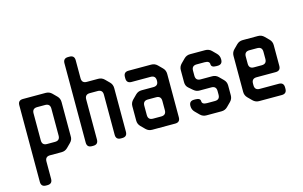

<svg xmlns="http://www.w3.org/2000/svg" viewBox="-107 -997 2364 1498"><g transform="rotate(-15 1074.5 -248.0)"><path d="M100 214H111Q151 214 151 174V34Q151 -6 191 -6H284Q313 -6 333 -26L365 -58Q387 -80 385 -108V-384Q385 -413 365 -433L333 -465Q313 -485 284 -485H100Q60 -485 60 -445V174Q60 214 100 214ZM151 -137V-355Q151 -395 191 -395H255Q295 -395 295 -355V-137Q295 -97 255 -97H191Q151 -97 151 -137Z M525 10H536Q576 10 576 -30V-354Q576 -394 616 -394H679Q719 -394 719 -354V-30Q719 10 759 10H770Q810 10 810 -30V-383Q810 -412 790 -432L757 -465Q737 -485 708 -485H616Q576 -485 576 -525V-670Q576 -710 536 -710H525Q485 -710 485 -670V-30Q485 10 525 10Z M963 -12Q983 8 1012 8H1198Q1238 8 1238 -32V-383Q1238 -412 1218 -432L1185 -465Q1165 -485 1136 -485H953Q913 -485 913 -445V-434Q913 -394 953 -394H1107Q1147 -394 1147 -354V-351Q1147 -311 1107 -311H1012Q983 -311 963 -291L931 -259Q910 -238 910 -210V-94Q910 -65 930 -45ZM1001 -114V-189Q1001 -229 1041 -229H1107Q1147 -229 1147 -189V-114Q1147 -74 1107 -74H1041Q1001 -74 1001 -114Z M1401 -11Q1421 9 1450 9H1572Q1601 9 1621 -11L1654 -44Q1674 -64 1674 -93V-172Q1674 -201 1654 -221L1621 -254Q1601 -274 1572 -274H1479Q1439 -274 1439 -314V-355Q1439 -395 1479 -395H1543Q1583 -395 1583 -369Q1583 -342 1623 -342H1634Q1674 -342 1674 -382V-384Q1674 -413 1654 -433L1622 -465Q1602 -485 1572 -485H1450Q1421 -485 1401 -465L1369 -433Q1348 -412 1348 -384V-286Q1348 -255 1370 -237L1400 -211Q1412 -201 1423 -196.5Q1434 -192 1449 -192H1543Q1583 -192 1583 -152V-122Q1583 -82 1543 -82H1479Q1439 -82 1439 -108Q1439 -134 1399 -134H1388Q1348 -134 1348 -94V-93Q1348 -64 1368 -44Z M1826 -13Q1847 8 1875 8H2059Q2099 8 2099 -32V-43Q2099 -83 2059 -83H1905Q1865 -83 1865 -123V-137Q1865 -177 1905 -177H2059Q2099 -177 2099 -217V-384Q2099 -413 2079 -433L2047 -465Q2027 -485 1998 -485H1875Q1846 -485 1826 -465L1794 -433Q1774 -413 1774 -384V-94Q1774 -65 1794 -45ZM1865 -297V-355Q1865 -395 1905 -395H1968Q2008 -395 2008 -355V-297Q2008 -257 1968 -257H1905Q1865 -257 1865 -297Z"/></g></svg>

Font: WDXL Lubrifont SC
Style: Regular
Weight: 400
Designer: [WDXL Lubrifont] Copyright 2020-2022 (c) NightFurySL2001, Skr-ZERO; [ZCOOL QingKe HuangYou] Copyright 2018-2022 (c) The 
Version: Version 2.001;hotconv 1.1.1;makeotfexe 2.6.0